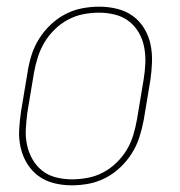

<svg xmlns="http://www.w3.org/2000/svg" viewBox="-20 -548 540 576"><path d="M195 8Q168 8 142 1.5Q116 -5 95.5 -20Q75 -35 61.5 -57Q48 -79 42 -105Q36 -131 37.5 -158.5Q39 -186 43 -213L63 -333Q67 -359 75 -384Q83 -409 97.5 -432Q112 -455 132 -474Q152 -493 176 -505.5Q200 -518 226 -523Q252 -528 278 -528Q305 -528 331.5 -521.5Q358 -515 378.5 -500Q399 -485 412.5 -463Q426 -441 431.5 -415Q437 -389 436 -361.5Q435 -334 431 -307L411 -187Q406 -161 398 -136Q390 -111 375.5 -88Q361 -65 341 -46Q321 -27 297 -14.5Q273 -2 247 3Q221 8 195 8ZM196 -10Q219 -10 243 -14.5Q267 -19 289 -30.5Q311 -42 329.5 -60Q348 -78 360.5 -99Q373 -120 380 -143.5Q387 -167 391 -190L411 -310Q415 -334 416 -358.5Q417 -383 412.5 -406.5Q408 -430 396.5 -450Q385 -470 367 -484Q349 -498 325.5 -504Q302 -510 277 -510Q254 -510 230.5 -505.5Q207 -501 185 -489.5Q163 -478 144.5 -460Q126 -442 113.5 -421Q101 -400 93.5 -376.5Q86 -353 82 -330L62 -210Q59 -186 57.5 -161.5Q56 -137 61 -113.5Q66 -90 77.5 -70Q89 -50 106.5 -36Q124 -22 147.5 -16Q171 -10 196 -10Z"/></svg>

Font: Iosevka Term Curly Thin
Style: Italic
Weight: 100
Italic angle: -9°
Designer: Belleve Invis
Foundry: Belleve Invis
Version: Version 32.3.0